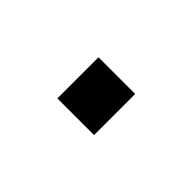

<svg xmlns="http://www.w3.org/2000/svg" viewBox="-23 -203 311 311"><g transform="rotate(45 133.0 -47.0)"><path d="M90.8 0V-94.2H174.8V0Z"/></g></svg>

Font: Archivo Light
Style: Regular
Weight: 300
Designer: Hector Gatti
Foundry: Omnibus-Type
Version: Version 2.001